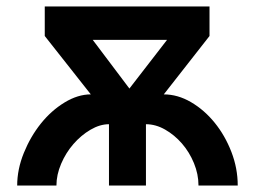

<svg xmlns="http://www.w3.org/2000/svg" viewBox="-20 -572 786 592"><path d="M33 0Q33 -50 53.5 -100.5Q74 -151 106 -191Q138 -231 179 -256Q220 -281 260 -281L118 -461V-552H626V-461L485 -281Q528 -281 569 -257Q610 -233 642 -193.5Q674 -154 693.5 -103.5Q713 -53 713 0H592Q592 -35 578 -69Q564 -103 541 -129.5Q518 -156 489 -172.5Q460 -189 430 -189V0H316V-189Q288 -189 259 -172Q230 -155 206.5 -128Q183 -101 168.5 -67Q154 -33 154 0ZM495 -449H266L379 -299Z"/></svg>

Font: Involve SemiBold
Style: Regular
Weight: 600
Designer: Stefan Peev
Foundry: Context Ltd.
Version: Version 1.001